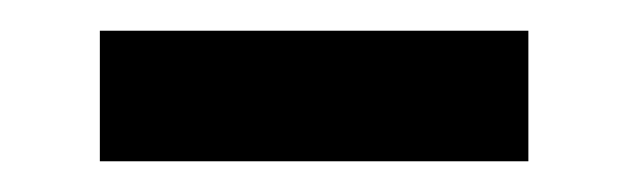

<svg xmlns="http://www.w3.org/2000/svg" viewBox="-20 -315 409 125"><path d="M45 -295H324V-210H45Z"/></svg>

Font: KoHo
Style: Bold
Weight: 700
Designer: Cadson Demak & Katatrad Team
Foundry: Cadson Demak Co.,Ltd.
Version: Version 1.000; ttfautohint (v1.6)